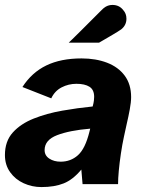

<svg xmlns="http://www.w3.org/2000/svg" viewBox="-38 -747 603 779"><path d="M130 12Q92 12 58 -3.5Q24 -19 3 -48.5Q-18 -78 -18 -118Q-18 -174 14 -209.5Q46 -245 99 -266Q152 -287 214.5 -298Q277 -309 338 -315Q342 -330 343 -339Q344 -348 344 -354Q344 -383 325 -395Q306 -407 272 -407Q240 -407 212 -392.5Q184 -378 170 -348L53 -394Q91 -453 150 -481.5Q209 -510 293 -510Q351 -510 396.5 -492.5Q442 -475 468 -440Q494 -405 494 -353Q494 -333 488.5 -303Q483 -273 476 -243.5Q469 -214 465 -193Q458 -161 452.5 -124Q447 -87 444 -54.5Q441 -22 441 0H297L292 -59Q258 -18 220.5 -3Q183 12 130 12ZM208 -91Q249 -91 278.5 -117.5Q308 -144 325 -213L328 -225Q244 -218 193.5 -198.5Q143 -179 143 -138Q143 -116 162 -103.5Q181 -91 208 -91ZM241 -574Q241 -574 255.5 -588Q270 -602 291 -623Q312 -644 333 -665Q354 -686 368.5 -700.5Q383 -715 384 -715Q399 -727 418 -727Q446 -727 462 -706Q475 -692 475 -671Q475 -645 454 -628Q452 -626 438 -617.5Q424 -609 407 -599Q390 -589 377 -581.5Q364 -574 364 -574Z"/></svg>

Font: Atkinson Hyperlegible
Style: Bold Italic
Weight: 700
Italic angle: -12°
Designer: Elliott Scott, Megan Eiswerth, Linus Boman, Theodore Petrosky
Foundry: Braille Institute
Version: Version 1.006; ttfautohint (v1.8.3)